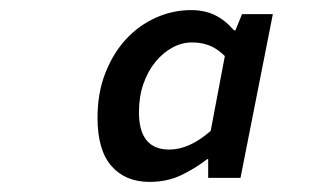

<svg xmlns="http://www.w3.org/2000/svg" viewBox="-20 -737 640 380"><path d="M276 -377Q228 -377 200.5 -408.5Q173 -440 173 -504Q173 -553 188.5 -592.5Q204 -632 229.5 -659.5Q255 -687 288.5 -702Q322 -717 358 -717Q385 -717 405.5 -707Q426 -697 443 -677H446L459 -709H520L456 -385H392V-422H390Q367 -404 339 -390.5Q311 -377 276 -377ZM315 -441Q355 -441 397 -478L425 -626Q411 -640 395.5 -646.5Q380 -653 360 -653Q340 -653 321.5 -643Q303 -633 288 -615Q273 -597 264 -571.5Q255 -546 255 -515Q255 -441 315 -441Z"/></svg>

Font: Source Code Pro Semibold
Style: Italic
Weight: 600
Italic angle: -11°
Monospace: yes
Designer: Paul D. Hunt, Teo Tuominen
Foundry: Adobe Systems Incorporated
Version: Version 1.050;PS 1.000;hotconv 16.6.51;makeotf.lib2.5.65220